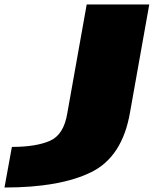

<svg xmlns="http://www.w3.org/2000/svg" viewBox="-225 -606 738 856"><path d="M-205 230Q43 230 181.8 161.5Q320.5 93 354.5 -104L440.5 -586H161.5L75 -101Q59.5 -5 -2.8 22Q-65 49 -172 49Z"/></svg>

Font: Anybody ExtraExpanded Black
Style: Italic
Weight: 900
Width: 8
Italic angle: -10°
Version: Version 1.113;gftools[0.9.25]